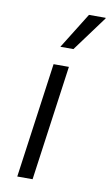

<svg xmlns="http://www.w3.org/2000/svg" viewBox="-86 -795 485 839"><g transform="rotate(10 156.5 -375.0)"><path d="M53 0 124 -511H192L121 0ZM140 -591 239 -750H313V-747L198 -591Z"/></g></svg>

Font: Chivo Medium ExtraLight
Style: Italic
Weight: 250
Italic angle: -8.05°
Version: Version 2.002